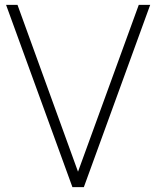

<svg xmlns="http://www.w3.org/2000/svg" viewBox="-20 -770 643 790"><path d="M5 -750H52L301 -63.5L551 -750H598L325 0H278Z"/></svg>

Font: Russisch Sans ExtraLight
Style: Regular
Weight: 200
Width: 4
Designer: Michael Sharanda (font) & Cristiano Sobral (main changes)
Foundry: Michael Sharanda
Version: Version 2.00;September 8, 2020;FontCreator 13.0.0.2681 64-bi